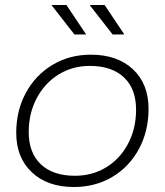

<svg xmlns="http://www.w3.org/2000/svg" viewBox="-20 -745 660 769"><path d="M45 -213Q45 -302 83.5 -373Q122 -444 190 -485Q258 -526 344 -526Q450 -526 512.5 -467.5Q575 -409 575 -309Q575 -220 536.5 -148.5Q498 -77 430 -36.5Q362 4 276 4Q170 4 107.5 -55Q45 -114 45 -213ZM525 -306Q525 -389 476.5 -435Q428 -481 340 -481Q270 -481 214.5 -446.5Q159 -412 127 -351.5Q95 -291 95 -216Q95 -133 143.5 -87Q192 -41 280 -41Q350 -41 405.5 -75Q461 -109 493 -169.5Q525 -230 525 -306ZM186 -725H246L325 -607H278ZM339 -725H399L478 -607H431Z"/></svg>

Font: Montserrat Alternates Light
Style: Italic
Weight: 300
Italic angle: -11.3°
Designer: Julieta Ulanovsky
Foundry: Julieta Ulanovsky
Version: Version 7.200